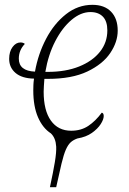

<svg xmlns="http://www.w3.org/2000/svg" viewBox="-20 -566 534 796"><path d="M187 210Q201 145 207.5 105.5Q214 66 213 42Q211 6 191 -13Q157 -35 137.5 -80Q118 -125 118 -191Q118 -202 118.5 -214Q119 -226 121 -240Q71 -241 44.5 -263.5Q18 -286 18 -322Q18 -352 32 -371Q46 -390 65 -390Q76 -390 83 -384Q58 -358 58 -323Q58 -272 125 -269Q138 -342 171 -405Q204 -468 253.5 -507Q303 -546 363 -546Q413 -546 440.5 -517.5Q468 -489 468 -439Q468 -392 437 -346Q406 -300 342 -269.5Q278 -239 178 -239H164Q163 -224 162 -210.5Q161 -197 161 -186Q161 -108 191 -66Q221 -24 275 -24Q316 -24 346 -44Q376 -64 402 -99Q410 -97 410 -85Q410 -71 397.5 -51.5Q385 -32 361 -15Q337 2 301 8Q284 14 273 24Q262 34 253 54.5Q244 75 235 112.5Q226 150 213 210ZM178 -268Q253 -268 308.5 -290.5Q364 -313 394.5 -351.5Q425 -390 425 -440Q425 -478 406.5 -497Q388 -516 355 -516Q315 -516 276.5 -483.5Q238 -451 209 -395Q180 -339 168 -268Z"/></svg>

Font: Noto Serif SemiCondensed ExtraLight
Style: Italic
Weight: 200
Width: 4
Italic angle: -12°
Designer: Monotype Design Team
Foundry: Monotype Imaging Inc.
Version: Version 2.013